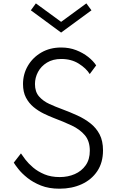

<svg xmlns="http://www.w3.org/2000/svg" viewBox="-20 -1128 724 1164"><path d="M340.5 16Q415.5 16 475.2 -11.2Q535 -38.5 569.8 -90.5Q604.5 -142.5 604.5 -216.5Q604.5 -273.5 584 -313Q563.5 -352.5 528.2 -380.2Q493 -408 448.5 -428.2Q404 -448.5 355.5 -466.5Q317 -480.5 279.2 -497.8Q241.5 -515 216.8 -543.2Q192 -571.5 192 -618.5Q192 -657 210.5 -691.8Q229 -726.5 264.8 -748.5Q300.5 -770.5 351.5 -770.5Q412.5 -770.5 457.8 -742Q503 -713.5 524 -679L563 -731.5Q546 -758 514.8 -782.8Q483.5 -807.5 442 -823.8Q400.5 -840 351 -840Q282.5 -840 230.2 -809.5Q178 -779 148.8 -728.8Q119.5 -678.5 119.5 -618.5Q119.5 -570.5 137.2 -536.5Q155 -502.5 183.5 -479Q212 -455.5 244.8 -439.5Q277.5 -423.5 307.5 -412Q365 -390.5 414.5 -367.2Q464 -344 494.2 -308.5Q524.5 -273 524.5 -214Q524.5 -161.5 499.5 -126Q474.5 -90.5 433.2 -72.5Q392 -54.5 342 -54.5Q289.5 -54.5 249.5 -71.2Q209.5 -88 181 -112.2Q152.5 -136.5 134.2 -160.2Q116 -184 107 -198L63.5 -142Q71.5 -128.5 91.8 -102.8Q112 -77 146 -49.8Q180 -22.5 228.2 -3.2Q276.5 16 340.5 16ZM350.5 -930.5 534.5 -1065.5 503.5 -1107.5 350.5 -995.5 197.5 -1107.5 167 -1065.5Z"/></svg>

Font: Spartan
Style: Regular
Weight: 400
Designer: Matt Bailey, Mirko Velimirovic
Foundry: Matt Bailey
Version: Version 1.003; ttfautohint (v1.8.3)